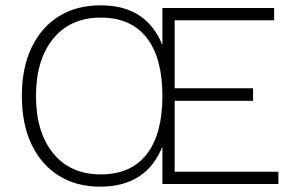

<svg xmlns="http://www.w3.org/2000/svg" viewBox="-20 -690 1106 720"><path d="M635 -46H1024V0H589V-140Q528 10 356 10Q266 10 200 -31.5Q134 -73 98 -149Q62 -225 62 -330Q62 -435 98 -511Q134 -587 200 -628.5Q266 -670 358 -670Q529 -670 589 -521V-660H1008V-614H635V-359H929V-312H635ZM358 -36Q471 -36 530 -111.5Q589 -187 589 -330Q589 -473 530 -548.5Q471 -624 358 -624Q244 -624 179.5 -545Q115 -466 115 -330Q115 -194 179.5 -115Q244 -36 358 -36Z"/></svg>

Font: Work Sans Light
Style: Regular
Weight: 300
Designer: Wei Huang
Foundry: Wei Huang
Version: Version 2.012; ttfautohint (v1.8.3)